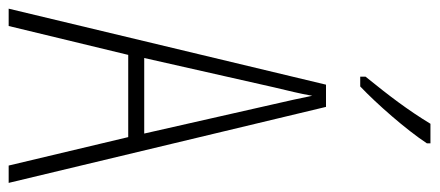

<svg xmlns="http://www.w3.org/2000/svg" viewBox="-298 -690 989 432"><g transform="rotate(90 196.0 -474.5)"><path d="M303 -941V-949H259C228 -898 196 -856 153 -803V-791H175C214 -828 272 -894 303 -941ZM353 0H392L221 -714H171L0 0H39L104 -269H289ZM215 -596 281 -305H111L177 -597C185 -631 191 -654 196 -683C202 -654 207 -630 215 -596Z"/></g></svg>

Font: Noto Sans Devanagari UI ExtraCondensed ExtraLight
Style: Regular
Weight: 200
Width: 2
Designer: Jelle Bosma - Monotype Design Team
Foundry: Monotype Imaging Inc.
Version: Version 2.004